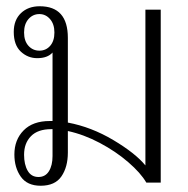

<svg xmlns="http://www.w3.org/2000/svg" viewBox="-20 -584 601 614"><path d="M494 -553V0H448Q430 -31 390 -65.5Q350 -100 299 -127Q248 -154 197 -165V-96Q197 -50 176.5 -20Q156 10 110 10Q67 10 46.5 -19Q26 -48 26 -90Q26 -137 55.5 -167Q85 -197 139 -197H148V-416Q132 -398 99 -398Q69 -398 46.5 -419Q24 -440 24 -482Q24 -520 47 -542Q70 -564 107 -564Q197 -564 197 -463V-192Q272 -178 342.5 -136Q413 -94 445 -55V-553ZM154 -480Q154 -507 140 -523Q126 -539 106 -539Q85 -539 71 -523Q57 -507 57 -480Q57 -453 71 -437.5Q85 -422 106 -422Q127 -422 140.5 -437.5Q154 -453 154 -480ZM148 -171H144Q101 -171 79 -148.5Q57 -126 57 -89Q57 -58 68.5 -38Q80 -18 103 -18Q125 -18 136.5 -36.5Q148 -55 148 -85Z"/></svg>

Font: Trirong ExtraLight
Style: Regular
Weight: 275
Designer: Katatrad Team
Foundry: CadsonDemak
Version: Version 1.001